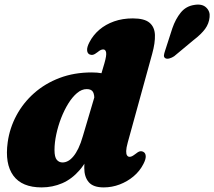

<svg xmlns="http://www.w3.org/2000/svg" viewBox="-20 -800 932 835"><path d="M642 -566.5 535.5 -180Q529 -156.5 528.8 -143Q528.5 -129.5 532.8 -123.8Q537 -118 543.5 -118Q549 -118 554.5 -120.8Q560 -123.5 568.5 -130Q580.5 -140 588.2 -141.8Q596 -143.5 603.5 -139.5Q613 -134.5 613.8 -121Q614.5 -107.5 603.5 -86.5Q588 -56 561 -33.2Q534 -10.5 500.5 2.2Q467 15 431 15Q385.5 15 366 -7.8Q346.5 -30.5 346.5 -69.5Q346.5 -86.5 348.2 -104.8Q350 -123 353 -141.5Q356 -160 360 -176.5L383 -164Q361 -100.5 327 -61Q293 -21.5 250.8 -3.2Q208.5 15 161 15Q75.5 15 38 -36.2Q0.5 -87.5 13.5 -181.5Q22 -243 51.5 -298Q81 -353 128.5 -395Q176 -437 239.2 -461Q302.5 -485 379 -485Q428.5 -485 461 -469.8Q493.5 -454.5 509 -429Q524.5 -403.5 523.5 -372L390 -362Q391.5 -387.5 384.5 -400Q377.5 -412.5 357 -412.5Q335.5 -412.5 315.2 -395.5Q295 -378.5 277.2 -350Q259.5 -321.5 246 -286.8Q232.5 -252 224.8 -215.8Q217 -179.5 217 -147.5Q217 -117 226.8 -105.2Q236.5 -93.5 252 -93.5Q264 -93.5 275.8 -99.8Q287.5 -106 299 -119.8Q310.5 -133.5 321 -155.2Q331.5 -177 340.5 -208.5L434 -524.5Q444 -559 441.5 -572Q439 -585 429 -585Q423.5 -585 418 -582.5Q412.5 -580 404 -573Q392 -563.5 384.2 -561.8Q376.5 -560 369 -563.5Q359.5 -568.5 358.8 -582Q358 -595.5 369 -616.5Q385 -647.5 412.2 -670.8Q439.5 -694 476.2 -707Q513 -720 557.5 -720Q608 -720 630.2 -701.2Q652.5 -682.5 653.8 -648Q655 -613.5 642 -566.5ZM729.5 -677Q743.5 -717.5 766 -745.2Q788.5 -773 824.5 -778.5Q858.5 -784.5 876.5 -767.5Q894.5 -750.5 891.5 -725.5Q889 -697.5 872 -674.2Q855 -651 821 -625L737.5 -555.5Q728 -549 717.2 -546Q706.5 -543 699.5 -546.5Q692 -551 693 -559.5Q694 -568 697.5 -578Z"/></svg>

Font: Fraunces
Style: Italic
Weight: 900
Italic angle: -16°
Version: Version 1.000;[0bf87f6ff]